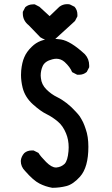

<svg xmlns="http://www.w3.org/2000/svg" viewBox="-20 -853 540 924"><path d="M132.8 -128.9Q135.7 -128.9 141.6 -128.9L165 -117.2Q175.8 -99.6 202.1 -73.2Q228.5 -46.9 249 -46.9Q250 -46.9 251 -46.9Q274.4 -48.8 291 -64.5Q305.7 -80.1 309.6 -125Q310.5 -134.8 310.5 -143.6Q310.5 -180.7 297.9 -210.9Q283.2 -247.1 258.8 -267.6Q232.4 -290 204.1 -303.7Q175.8 -317.4 138.7 -350.6Q100.6 -384.8 88.9 -430.7Q81.1 -462.9 81.1 -492.2Q81.1 -502.9 82 -513.7Q85.9 -552.7 96.7 -577.1Q107.4 -603.5 132.8 -627.9Q170.9 -666 233.4 -666Q252.9 -666 273.4 -663.1Q320.3 -655.3 388.7 -591.8Q388.7 -591.8 388.7 -591.8Q409.2 -569.3 409.2 -538.1Q409.2 -535.2 409.2 -529.3L397.5 -506.8Q381.8 -493.2 360.4 -493.2Q357.4 -493.2 351.6 -493.2L327.1 -505.9Q317.4 -530.3 291 -554.7Q273.4 -570.3 251 -570.3Q242.2 -570.3 231.4 -567.4Q196.3 -558.6 185.5 -535.2Q175.8 -513.7 175.8 -489.3Q175.8 -483.4 176.8 -477.5Q179.7 -446.3 203.1 -422.9Q226.6 -399.4 254.9 -385.7Q302.7 -362.3 345.7 -314.5Q358.4 -300.8 363.8 -293Q369.1 -285.2 372.6 -278.3Q376 -271.5 379.9 -264.6Q386.7 -250 392.6 -231.4Q405.3 -196.3 405.3 -146.5Q405.3 -47.9 365.2 -2.9Q332 34.2 299.3 42.5Q266.6 50.8 232.4 50.8H231.4Q198.2 44.9 169.9 30.3Q140.6 15.6 100.6 -30.3Q80.1 -50.8 80.1 -78.1V-79.1Q82 -99.6 96.7 -116.2Q111.3 -128.9 132.8 -128.9ZM89.8 -788.1Q89.8 -791 89.8 -795.9L101.6 -818.4Q117.2 -832 138.7 -832Q141.6 -832 147.5 -832L169.9 -820.3L218.8 -775.4L265.6 -820.3Q282.2 -833 302.7 -833Q314.5 -833 317.4 -831.1L338.9 -820.3Q352.5 -804.7 352.5 -783.2Q352.5 -780.3 352.5 -774.4L340.8 -752L328.1 -740.2L241.2 -661.1L218.8 -656.2Q193.4 -661.1 173.8 -673.8Q173.8 -673.8 172.9 -674.8L118.2 -731.4Q89.8 -753.9 89.8 -788.1Z"/></svg>

Font: JasonHandwriting2
Style: SemiBold
Weight: 600
Version: Version 1.04.7